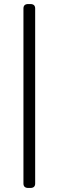

<svg xmlns="http://www.w3.org/2000/svg" viewBox="-20 -790 290 950"><path d="M130 -770Q154 -770 154 -748V118Q154 140 130 140H120Q96 140 96 118V-748Q96 -770 120 -770Z"/></svg>

Font: Asap VF Beta
Style: Regular
Weight: 400
Designer: Pablo Cosgaya
Foundry: Pablo Cosgaya
Version: Version 1.007